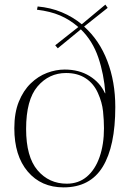

<svg xmlns="http://www.w3.org/2000/svg" viewBox="-20 -797 573 831"><path d="M255 14Q158 14 100 -54.5Q42 -123 42 -242Q42 -309 61.5 -357Q81 -405 113 -436Q145 -467 183.5 -481.5Q222 -496 260 -496Q322 -496 367.5 -468Q413 -440 434 -394L436 -393Q430 -476 405.5 -548Q381 -620 330 -670L230 -588L219 -601L319 -680Q282 -712 240 -730Q198 -748 140 -755L143 -769Q199 -764 247 -744Q295 -724 334 -692L436 -777L446 -763L344 -682Q410 -623 444.5 -533Q479 -443 479 -334Q479 -164 424.5 -75Q370 14 255 14ZM269 -2Q320 -2 356 -32.5Q392 -63 411 -117.5Q430 -172 430 -242Q430 -276 426 -315Q422 -354 404 -394Q386 -435 351 -458Q316 -481 266 -481Q192 -481 142.5 -423Q93 -365 93 -239Q93 -118 142.5 -60Q192 -2 269 -2Z"/></svg>

Font: Display Extralight
Style: Regular
Weight: 200
Designer: Latin by Veronika Burian and Jose Scaglione. Greek by Irene Vlachou. Cyrillic by Vera Evstafieva.
Foundry: TypeTogether
Version: Version 3.002